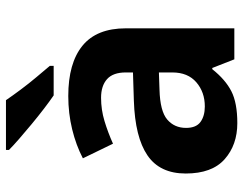

<svg xmlns="http://www.w3.org/2000/svg" viewBox="-106 -700 816 644"><g transform="rotate(-90 302.0 -378.0)"><path d="M302 -557Q412 -557 470.5 -509.5Q529 -462 529 -364V0H425L396 -74H392Q357 -30 318 -10Q279 10 211 10Q138 10 90 -32.5Q42 -75 42 -163Q42 -250 103 -291.5Q164 -333 286 -337L381 -340V-364Q381 -407 358.5 -427Q336 -447 296 -447Q256 -447 218 -435.5Q180 -424 142 -407L93 -508Q137 -531 190.5 -544Q244 -557 302 -557ZM323 -251Q251 -249 223 -225Q195 -201 195 -162Q195 -128 215 -113.5Q235 -99 267 -99Q315 -99 348 -127.5Q381 -156 381 -208V-253ZM288 -766Q303 -744 323.5 -716.5Q344 -689 365.5 -663.5Q387 -638 403 -619V-606H304Q285 -619 259.5 -638.5Q234 -658 207.5 -680Q181 -702 158 -722Q135 -742 121 -756V-766Z"/></g></svg>

Font: Noto Sans Balinese
Style: Bold
Weight: 700
Designer: Aditya Bayu, David Williams
Foundry: David Williams
Version: Version 2.005; ttfautohint (v1.8.4.7-5d5b)